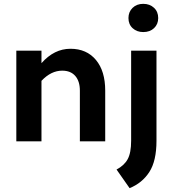

<svg xmlns="http://www.w3.org/2000/svg" viewBox="-20 -736 902 1000"><path d="M196 -472V-407Q262 -482 347 -482Q431 -482 479.5 -424Q528 -366 528 -264V0H396V-264Q396 -313 372 -340.5Q348 -368 304 -368Q246 -368 196 -315V0H65V-472ZM795 -472V-3Q795 102 758 159.5Q721 217 655 244L587 147Q627 126 645 93Q663 60 663 -3V-472ZM726 -716Q692 -716 670.5 -695Q649 -674 649 -642Q649 -609 671 -589Q693 -569 726 -569Q761 -569 782.5 -589.5Q804 -610 804 -642Q804 -675 782 -695.5Q760 -716 726 -716Z"/></svg>

Font: Madhuban SemiBold
Style: Regular
Weight: 600
Designer: jaikishan Patel
Foundry: MagicType
Version: Version 1.000